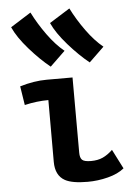

<svg xmlns="http://www.w3.org/2000/svg" viewBox="-57 -868 632 918"><g transform="rotate(-5 259.0 -408.5)"><path d="M270.5 -625 198.2 -555.2Q149.9 -593.8 98.9 -651.9Q47.9 -710 25.9 -759.3L124 -821.3Q151.9 -765.6 190.9 -711.7Q230 -657.7 270.5 -625ZM457.5 -628.4 385.7 -559.1Q337.4 -597.7 286.1 -656Q234.9 -714.4 212.9 -763.2L311 -824.7Q338.9 -769 377.9 -715.1Q417 -661.1 457.5 -628.4ZM172.9 -494.6H297.4Q297.4 -494.6 297.9 -133.8Q297.9 -108.9 308.3 -98.9Q318.8 -88.9 351.1 -88.9Q383.8 -88.9 407.7 -99.9Q431.6 -110.8 455.1 -133.3L502.4 -40.5Q472.7 -16.1 424.1 -3.7Q375.5 8.8 326.2 8.8Q252.4 8.8 218.3 -9.8Q172.9 -34.7 172.9 -100.6V-397Q117.7 -397 58.6 -383.3L44.4 -474.1Q113.3 -494.6 172.9 -494.6Z"/></g></svg>

Font: Fantasque Sans Mono
Style: Bold
Weight: 700
Monospace: yes
Designer: Jany Belluz
Version: Version 1.8.0 ; ttfautohint (v1.8.2)